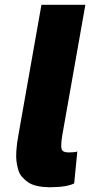

<svg xmlns="http://www.w3.org/2000/svg" viewBox="-20 -770 409 805"><path d="M241.2 -203.1Q233.9 -158.2 238.5 -144.5Q243.2 -130.9 267.1 -130.9Q294.4 -130.9 304.2 -134.8L291 -1Q259.3 15.1 187 15.1Q158.2 14.6 135.3 9.5Q112.3 4.4 97.4 -6.1Q82.5 -16.6 71.8 -29.1Q61 -41.5 56.2 -59.3Q51.3 -77.1 49.1 -93.8Q46.9 -110.4 48.3 -132.8Q49.8 -155.3 52.2 -173.1Q54.7 -190.9 59.1 -214.8L153.8 -750H337.9Z"/></svg>

Font: Stilu Bold
Style: Italic
Weight: 700
Italic angle: -10°
Designer: Genilson Lima Santos
Foundry: Genilson Lima Santos
Version: Version 1.200;PS 001.200;hotconv 1.0.88;makeotf.lib2.5.64775